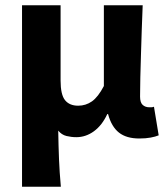

<svg xmlns="http://www.w3.org/2000/svg" viewBox="-20 -516 640 732"><path d="M64 196V-496H211V-209Q211 -155 228 -134Q245 -113 278 -113Q307 -113 330.5 -129.5Q354 -146 376 -188V-496H524Q522 -452 520.5 -404Q519 -356 517.5 -309.5Q516 -263 515 -221Q514 -179 514 -148Q514 -125 524 -116Q534 -107 549 -107Q554 -107 557.5 -107Q561 -107 567 -109L585 0Q573 5 554.5 8.5Q536 12 511 12Q462 12 433.5 -10.5Q405 -33 392 -81H389Q369 -38 338 -15.5Q307 7 271 7Q252 7 233.5 2.5Q215 -2 202 -18Q203 42 205 91.5Q207 141 212 196Z"/></svg>

Font: Source Code Pro
Style: Bold
Weight: 700
Monospace: yes
Designer: Paul D. Hunt, Teo Tuominen
Foundry: Adobe Systems Incorporated
Version: Version 2.030;PS 1.000;hotconv 16.6.51;makeotf.lib2.5.65220